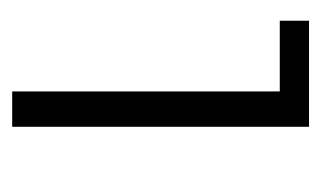

<svg xmlns="http://www.w3.org/2000/svg" viewBox="-126 -401 527 315"><g transform="rotate(-90 137.5 -243.5)"><path d="M87 0V-487H145V-48H261V0Z"/></g></svg>

Font: Noto Sans Armenian Light
Style: Regular
Weight: 300
Designer: Monotype Design Team
Foundry: Monotype Imaging Inc.
Version: Version 2.007